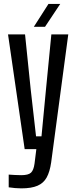

<svg xmlns="http://www.w3.org/2000/svg" viewBox="-20 -780 394 1004"><path d="M91.5 205Q77.5 205 58.8 203.5Q40 202 25.5 199.5V133Q38 134 57 135Q76 136 91 136Q128.5 136 142.2 122.8Q156 109.5 160.5 76L170 0H109L22 -600H111L140.5 -313L168.5 -67H197L220.5 -313L248.5 -600H337L247.5 69.5Q240.5 118 224.2 147.8Q208 177.5 176.2 191.2Q144.5 205 91.5 205ZM157 -640 233.5 -759.5H295L215.5 -640Z"/></svg>

Font: Big Shoulders Display Thin SemiBold
Style: Regular
Weight: 600
Version: Version 2.002